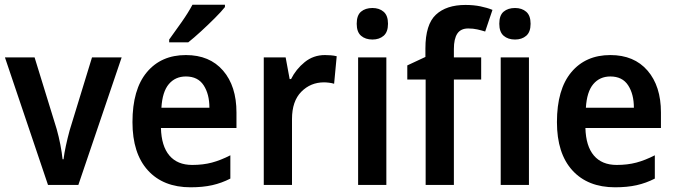

<svg xmlns="http://www.w3.org/2000/svg" viewBox="-20 -837 2871 816"><path d="M184 -51 1 -593H127L221 -288Q230 -256 236.5 -222.5Q243 -189 246 -160H250Q253 -185 260 -217.5Q267 -250 276 -283L371 -593H497L313 -51Z M770 -603Q871 -603 928 -537Q985 -471 985 -359V-293H664Q666 -216 700 -176Q734 -136 797 -136Q843 -136 880.5 -146Q918 -156 959 -177V-78Q922 -59 882 -50Q842 -41 790 -41Q674 -41 608.5 -113Q543 -185 543 -318Q543 -457 604 -530Q665 -603 770 -603ZM770 -512Q725 -512 697.5 -479.5Q670 -447 666 -379H870Q870 -437 845.5 -474.5Q821 -512 770 -512ZM936 -807Q921 -788 893 -760Q865 -732 834.5 -704Q804 -676 780 -657H699V-669Q723 -702 751.5 -742.5Q780 -783 798 -817H936Z M1361 -603Q1372 -603 1385.5 -602Q1399 -601 1411 -598L1400 -481Q1391 -484 1378.5 -485.5Q1366 -487 1357 -487Q1300 -487 1260.5 -447Q1221 -407 1221 -331V-51H1101V-593H1194L1211 -501H1217Q1238 -543 1275 -573Q1312 -603 1361 -603Z M1563 -803Q1592 -803 1610.5 -787Q1629 -771 1629 -736Q1629 -701 1610.5 -685Q1592 -669 1563 -669Q1533 -669 1514.5 -685Q1496 -701 1496 -736Q1496 -772 1514.5 -787.5Q1533 -803 1563 -803ZM1622 -593V-51H1502V-593Z M2025 -499H1909V-51H1789V-499H1711V-559L1788 -595V-631Q1788 -733 1832.5 -774.5Q1877 -816 1958 -816Q1993 -816 2022 -810Q2051 -804 2073 -795L2042 -703Q2026 -708 2008.5 -712Q1991 -716 1970 -716Q1938 -716 1923.5 -694Q1909 -672 1909 -629V-593H2025Z M2169 -803Q2198 -803 2216.5 -787Q2235 -771 2235 -736Q2235 -701 2216.5 -685Q2198 -669 2169 -669Q2139 -669 2120.5 -685Q2102 -701 2102 -736Q2102 -772 2120.5 -787.5Q2139 -803 2169 -803ZM2228 -593V-51H2108V-593Z M2574 -603Q2675 -603 2732 -537Q2789 -471 2789 -359V-293H2468Q2470 -216 2504 -176Q2538 -136 2601 -136Q2647 -136 2684.5 -146Q2722 -156 2763 -177V-78Q2726 -59 2686 -50Q2646 -41 2594 -41Q2478 -41 2412.5 -113Q2347 -185 2347 -318Q2347 -457 2408 -530Q2469 -603 2574 -603ZM2574 -512Q2529 -512 2501.5 -479.5Q2474 -447 2470 -379H2674Q2674 -437 2649.5 -474.5Q2625 -512 2574 -512Z"/></svg>

Font: Noto Sans Tamil UI SemiCondensed SemiBold
Style: Regular
Weight: 600
Width: 4
Designer: Jelle Bosma - Monotype Design Team
Foundry: Monotype Imaging Inc.
Version: Version 2.004; ttfautohint (v1.8.4.7-5d5b)